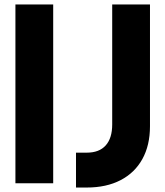

<svg xmlns="http://www.w3.org/2000/svg" viewBox="-20 -820 740 859"><path d="M49 0V-800H218V0ZM368 19H320V-137H368Q424 -137 453 -169.5Q482 -202 482 -263V-800H651V-255Q651 -170 617 -108.5Q583 -47 519.5 -14Q456 19 368 19Z"/></svg>

Font: Martian Mono
Style: Bold
Weight: 700
Designer: Roman Shamin
Foundry: Evil Martians
Version: Version 1.000